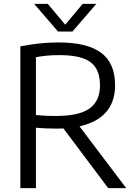

<svg xmlns="http://www.w3.org/2000/svg" viewBox="-20 -966 694 986"><path d="M84.5 0V-728Q113 -733.5 143.8 -738Q174.5 -742.5 209 -745.2Q243.5 -748 282 -748Q428 -748 499.5 -694.8Q571 -641.5 571 -528.5Q571 -454.5 536.2 -405Q501.5 -355.5 434 -330.5Q366.5 -305.5 267 -305.5Q236.5 -305.5 213 -306.8Q189.5 -308 164.5 -310V0ZM535.5 0 274.5 -348H365L628 0ZM267.5 -370.5Q386.5 -370.5 440 -409Q493.5 -447.5 493.5 -527.5Q493.5 -583 472 -617.2Q450.5 -651.5 404.8 -667.2Q359 -683 286.5 -683Q249 -683 221 -680.2Q193 -677.5 164.5 -672.5V-375.5Q184 -373.5 199.5 -372.5Q215 -371.5 231 -371Q247 -370.5 267.5 -370.5ZM278 -804 155.5 -946H225.5L323.5 -829H306.5L404.5 -946H474.5L352 -804Z"/></svg>

Font: Encode Sans SC Condensed Thin
Style: Regular
Weight: 400
Version: Version 3.002